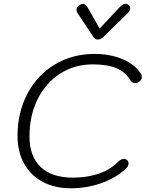

<svg xmlns="http://www.w3.org/2000/svg" viewBox="-20 -999 792 1029"><path d="M74 -271Q74 -397 127 -497Q180 -597 274 -653.5Q368 -710 486 -710Q571 -710 638 -681.5Q705 -653 736 -602Q740 -595 740 -586Q740 -574 729.5 -564Q719 -554 706 -554Q688 -554 680 -567Q654 -612 605 -633Q556 -654 477 -654Q380 -654 302.5 -604.5Q225 -555 181.5 -467Q138 -379 138 -268Q138 -161 198 -104Q258 -47 370 -47Q449 -47 511.5 -69Q574 -91 615 -134Q628 -147 645 -147Q655 -147 662 -140Q669 -133 669 -123Q669 -110 658 -99Q608 -49 528.5 -19.5Q449 10 360 10Q273 10 208.5 -24.5Q144 -59 109 -122.5Q74 -186 74 -271ZM479 -803 395 -930Q390 -936 390 -946Q390 -961 407 -972Q416 -978 425 -978Q438 -978 449 -960L514 -846L621 -960Q640 -979 654 -979Q662 -979 668 -973Q678 -966 678 -954Q678 -942 665 -929L536 -803Q520 -787 504 -787Q490 -787 479 -803Z"/></svg>

Font: Kodchasan Light
Style: Italic
Weight: 300
Italic angle: -10°
Version: Version 1.000; ttfautohint (v1.6)